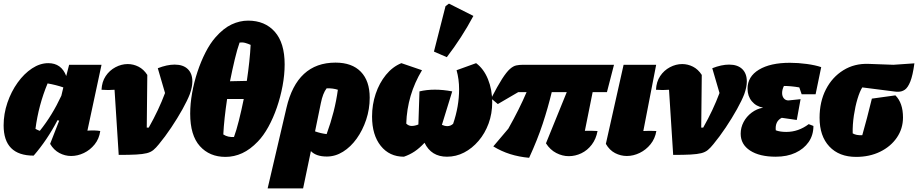

<svg xmlns="http://www.w3.org/2000/svg" viewBox="-21 -853 5073 1061"><path d="M165 7Q-1 7 -1 -160Q-1 -224 20 -285.5Q41 -347 76.5 -396.5Q112 -446 156 -475Q200 -504 246 -504Q318 -504 345 -433L361 -495H540L462 -131Q505 -134 533 -129Q527 -86 502 -55Q477 -24 442.5 -7.5Q408 9 372 9Q338 9 307 -7.5Q276 -24 256 -58L306 -186L297 -189Q239 -78 165 7ZM175 -141Q187 -134 199 -130Q268 -216 318 -324L329 -370Q288 -384 242 -392Q192 -272 175 -141Z M801 -148Q856 -245 891 -339L851 -476Q902 -496 944 -496Q991 -496 1016.5 -471.5Q1042 -447 1042 -403Q1042 -373 1028 -333Q1015 -299 987.5 -249.5Q960 -200 925.5 -148.5Q891 -97 857 -56Q841 -36 826.5 -24Q812 -12 790 -6.5Q768 -1 731.5 1Q695 3 635 3L612 -357Q579 -354 540 -357Q542 -401 563 -432.5Q584 -464 617 -481.5Q650 -499 685 -499Q716 -499 744.5 -484.5Q773 -470 793 -439L790 -148Z M1225 14Q1137 14 1083.5 -45.5Q1030 -105 1030 -225Q1030 -279 1040.5 -338.5Q1051 -398 1070 -455.5Q1089 -513 1114.5 -563Q1140 -613 1170 -647Q1214 -697 1259 -718Q1304 -739 1350 -739Q1443 -739 1497.5 -677.5Q1552 -616 1552 -497Q1552 -440 1540.5 -378.5Q1529 -317 1509 -259Q1489 -201 1462 -152Q1435 -103 1404 -71Q1362 -27 1317.5 -6.5Q1273 14 1225 14ZM1303 -618Q1290 -582 1276.5 -525.5Q1263 -469 1250 -404L1343 -406Q1351 -460 1356.5 -511Q1362 -562 1364 -605Q1351 -611 1335.5 -615.5Q1320 -620 1303 -618ZM1272 -96Q1285 -131 1299 -186.5Q1313 -242 1326 -306H1234Q1226 -253 1220.5 -202.5Q1215 -152 1213 -110Q1227 -101 1241.5 -98Q1256 -95 1272 -96Z M1458 188 1562 -257Q1620 -507 1833 -507Q1924 -507 1973 -456.5Q2022 -406 2022 -313Q2022 -250 2002.5 -191.5Q1983 -133 1950 -87Q1917 -41 1874.5 -14.5Q1832 12 1785 12Q1726 12 1697 -18L1654 188ZM1752 -283 1720 -127Q1751 -116 1784 -112Q1807 -175 1822.5 -236Q1838 -297 1846 -357Q1818 -366 1784 -365Q1763 -338 1752 -283Z M2211 13Q2131 13 2083 -47Q2035 -107 2035 -209Q2035 -275 2055 -334.5Q2075 -394 2111.5 -439Q2148 -484 2197 -504L2311 -465Q2229 -329 2224 -170Q2237 -157 2254 -157Q2271 -157 2291 -165L2297 -348Q2377 -367 2478 -348L2421 -163Q2437 -156 2451 -156Q2469 -156 2483 -169Q2516 -265 2516 -360Q2516 -415 2502 -465L2610 -504Q2652 -473 2675.5 -415.5Q2699 -358 2699 -288Q2699 -225 2679 -170.5Q2659 -116 2623.5 -74.5Q2588 -33 2543.5 -10Q2499 13 2449 13Q2362 13 2325 -64Q2297 -34 2270 -16Q2243 2 2211 13ZM2448 -537 2377 -568 2441 -819 2460 -833 2595 -765Q2531 -645 2448 -537Z M2903 19Q2847 14 2798 -1.5Q2749 -17 2705 -44L2788 -142Q2849 -250 2889 -344H2843L2730 -278L2693 -309Q2729 -379 2753.5 -417Q2778 -455 2796.5 -471.5Q2815 -488 2832 -491.5Q2849 -495 2868 -495H3372L3333 -344H3254L3211 -130Q3247 -131 3281 -129Q3273 -85 3249 -53.5Q3225 -22 3191.5 -6Q3158 10 3122 10Q3087 10 3053 -7.5Q3019 -25 2996 -61L3111 -344H3028Q3007 -257 2978 -169Q2949 -81 2903 19Z M3606 -129Q3599 -87 3574 -56Q3549 -25 3514 -8Q3479 9 3443 9Q3409 9 3378 -7Q3347 -23 3327 -58L3425 -495H3605L3534 -129Q3570 -131 3606 -129Z M3865 -148Q3920 -245 3955 -339L3915 -476Q3966 -496 4008 -496Q4055 -496 4080.5 -471.5Q4106 -447 4106 -403Q4106 -373 4092 -333Q4079 -299 4051.5 -249.5Q4024 -200 3989.5 -148.5Q3955 -97 3921 -56Q3905 -36 3890.5 -24Q3876 -12 3854 -6.5Q3832 -1 3795.5 1Q3759 3 3699 3L3676 -357Q3643 -354 3604 -357Q3606 -401 3627 -432.5Q3648 -464 3681 -481.5Q3714 -499 3749 -499Q3780 -499 3808.5 -484.5Q3837 -470 3857 -439L3854 -148Z M4266 13Q4176 13 4124 -21Q4072 -55 4072 -114Q4072 -148 4088 -178.5Q4104 -209 4132.5 -230.5Q4161 -252 4196 -258Q4157 -265 4133.5 -293.5Q4110 -322 4110 -363Q4110 -430 4173 -468Q4236 -506 4344 -506Q4390 -506 4437.5 -499.5Q4485 -493 4517 -482L4486 -332H4409L4396 -370Q4349 -378 4311 -378Q4301 -358 4301 -339Q4301 -321 4310.5 -309.5Q4320 -298 4336 -298L4403 -305L4382 -190L4299 -202Q4261 -183 4266 -133Q4289 -124 4324 -124Q4391 -124 4448 -167L4474 -157Q4474 -106 4447.5 -68Q4421 -30 4374.5 -8.5Q4328 13 4266 13Z M4710 14Q4616 14 4562 -43.5Q4508 -101 4508 -202Q4508 -291 4543 -359Q4578 -427 4639.5 -465Q4701 -503 4779 -500L4916 -495L5032 -503Q5023 -436 5009.5 -402.5Q4996 -369 4979.5 -357.5Q4963 -346 4943 -346Q4939 -346 4934 -346Q4929 -346 4924 -347L4744 -370Q4730 -348 4717.5 -306.5Q4705 -265 4697.5 -214.5Q4690 -164 4691 -116Q4711 -104 4744 -106Q4757 -152 4770 -201Q4783 -250 4797 -308L4927 -326Q4969 -284 4969 -204Q4969 -142 4935 -92.5Q4901 -43 4842.5 -14.5Q4784 14 4710 14Z"/></svg>

Font: Piazzolla Black
Style: Italic
Weight: 900
Italic angle: -11.3°
Designer: Juan Pablo del Peral
Foundry: Huerta Tipografica
Version: Version 1.330